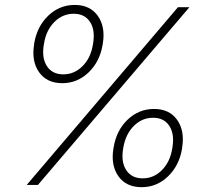

<svg xmlns="http://www.w3.org/2000/svg" viewBox="-20 -757 851 786"><path d="M560.1 9.3Q496.6 9.3 464.8 -35.4Q433.1 -80.1 444.3 -148.9L445.3 -154.3Q456.5 -223.1 502.4 -267.1Q548.3 -311 610.8 -311Q673.3 -311 705.1 -266.4Q736.8 -221.7 725.6 -152.8L725.1 -147.5Q713.4 -78.6 667.5 -34.7Q621.6 9.3 560.1 9.3ZM234.9 -416.5Q171.9 -416.5 140.1 -461.2Q108.4 -505.9 119.6 -574.7L120.1 -580.1Q131.8 -648.9 177.7 -692.9Q223.6 -736.8 286.1 -736.8Q348.6 -736.8 380.4 -692.1Q412.1 -647.5 400.9 -578.6L399.9 -573.2Q388.7 -504.9 342.8 -460.7Q296.9 -416.5 234.9 -416.5ZM564 -26.9Q609.4 -26.9 642.8 -60.5Q676.3 -94.2 685.1 -148.9L686 -154.3Q694.8 -208.5 673.1 -241.7Q651.4 -274.9 606.9 -274.9Q561 -274.9 527.6 -241.2Q494.1 -207.5 484.9 -152.8L483.9 -147.5Q475.1 -93.3 497.1 -60.1Q519 -26.9 564 -26.9ZM239.3 -452.6Q284.2 -452.6 317.9 -486.3Q351.6 -520 360.4 -574.7L361.3 -580.1Q370.1 -634.3 348.4 -667.5Q326.7 -700.7 281.7 -700.7Q236.3 -700.7 202.6 -667Q168.9 -633.3 160.2 -578.6L159.2 -573.2Q150.4 -519 172.4 -485.8Q194.3 -452.6 239.3 -452.6ZM89.4 0 708.5 -727.5H755.4L135.3 0Z"/></svg>

Font: Inter Display ExtraLight
Style: Italic
Weight: 200
Italic angle: -9.39999°
Designer: Rasmus Andersson
Foundry: rsms
Version: Version 4.000;git-a52131595